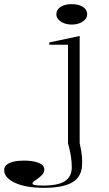

<svg xmlns="http://www.w3.org/2000/svg" viewBox="-150 -688 523 923"><path d="M195 -570Q174 -570 157.5 -576.5Q141 -583 131 -594Q121 -605 121 -619Q121 -635 131 -646Q141 -657 157.5 -662.5Q174 -668 195 -668Q216 -668 232.5 -662.5Q249 -657 259 -646Q269 -635 269 -619Q269 -605 259 -594Q249 -583 232.5 -576.5Q216 -570 195 -570ZM60 215Q18 215 -16.5 209Q-51 203 -76.5 191.5Q-102 180 -116 164.5Q-130 149 -130 129Q-130 114 -118 104Q-106 94 -84.5 89Q-63 84 -35 84Q7 84 35 94.5Q63 105 63 127Q63 140 54.5 150Q46 160 35 168Q24 176 15 182.5Q6 189 6 195Q6 199 17.5 201.5Q29 204 59 204Q130 204 162.5 182.5Q195 161 195 116Q195 90 191 64Q187 38 177 0V-473H87V-484L233 -515V0Q242 39 244 64.5Q246 90 244 113Q239 166 194.5 190.5Q150 215 60 215Z"/></svg>

Font: Kalnia SemiExpanded ExtraLight
Style: Regular
Weight: 250
Width: 6
Designer: Frida Medrano
Foundry: Frida Medrano
Version: Version 1.105